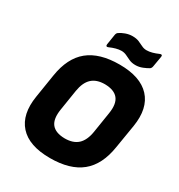

<svg xmlns="http://www.w3.org/2000/svg" viewBox="-199 -981 1047 1125"><g transform="rotate(30 324.5 -418.5)"><path d="M306 12Q164 12 100 -59Q36 -130 57 -260L82 -417Q102 -545 177 -606Q252 -667 387 -667Q528 -667 593 -596.5Q658 -526 637 -396L611 -238Q591 -110 516 -49Q441 12 306 12ZM323 -131Q380 -131 411.5 -160Q443 -189 453 -250L475 -389Q486 -457 459.5 -490Q433 -523 370 -524Q314 -524 282.5 -495Q251 -466 241 -405L219 -266Q208 -198 234 -165Q260 -132 323 -131ZM467 -710Q442 -710 424 -718.5Q406 -727 390 -734.5Q374 -742 356 -742Q339 -742 319 -736.5Q299 -731 279 -722Q271 -718 266.5 -721Q262 -724 263 -732L274 -802Q276 -815 284 -821Q299 -832 322.5 -840.5Q346 -849 369 -849Q395 -849 413 -841.5Q431 -834 446.5 -826Q462 -818 480 -818Q498 -818 518 -823.5Q538 -829 558 -838Q566 -842 571 -839Q576 -836 574 -827L562 -757Q560 -744 552 -738Q538 -729 514.5 -719.5Q491 -710 467 -710Z"/></g></svg>

Font: Sofia Sans Black
Style: Italic
Weight: 900
Italic angle: -9°
Version: Version 4.100-B